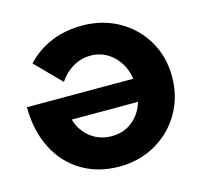

<svg xmlns="http://www.w3.org/2000/svg" viewBox="-105 -827 1001 954"><g transform="rotate(-15 395.5 -349.5)"><path d="M27 -391H574Q563 -464 514 -510.5Q465 -557 398 -557Q349 -557 306.5 -532Q264 -507 237 -465L110 -594Q163 -651 235 -681.5Q307 -712 396 -712Q500 -712 583.5 -665Q667 -618 715 -536Q763 -454 763 -352Q763 -249 715 -166Q667 -83 583 -35Q499 13 396 13Q287 13 203 -37.5Q119 -88 73 -180Q27 -272 27 -391ZM567 -274H226Q244 -214 290 -178.5Q336 -143 398 -143Q460 -143 504.5 -178.5Q549 -214 567 -274Z"/></g></svg>

Font: Montserrat arm2
Style: Bold
Weight: 700
Designer: Julieta Ulanovsky
Foundry: Julieta Ulanovsky
Version: Version 6.000